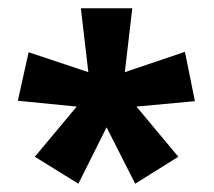

<svg xmlns="http://www.w3.org/2000/svg" viewBox="-20 -782 515 463"><path d="M299 -762 281 -608 426 -657 450 -538 309 -525 410 -404 306 -339 237 -475 169 -339 64 -404 165 -525 23 -539 49 -656 193 -608 175 -762Z"/></svg>

Font: Noto Sans Condensed
Style: Regular
Weight: 400
Width: 3
Version: Version 2.013